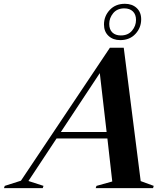

<svg xmlns="http://www.w3.org/2000/svg" viewBox="-104 -966 860 986"><path d="M618.5 -36 685.5 -11.5 682 0H387.5L391.5 -11.5L472.5 -34L447.5 -255H186.5L42 -36.5L119.5 -11.5L115.5 0H-83.5L-79.5 -11.5L3.5 -38L460.5 -721H531.5ZM208.5 -288H443.5L408.5 -590.5ZM537.5 -946.5Q574.5 -946.5 597.8 -925Q621 -903.5 621 -867Q621 -823.5 591.5 -791.8Q562 -760 513.5 -760Q476.5 -760 453.2 -781.8Q430 -803.5 430 -840Q430 -883 459.5 -914.8Q489 -946.5 537.5 -946.5ZM516.5 -784Q553.5 -784 574 -808.5Q594.5 -833 594.5 -863.5Q594.5 -892 578.2 -907.5Q562 -923 534.5 -923Q497.5 -923 477.2 -898.2Q457 -873.5 457 -843.5Q457 -814.5 473 -799.2Q489 -784 516.5 -784Z"/></svg>

Font: Newsreader Display SemiBold
Style: Italic
Weight: 600
Italic angle: -17°
Designer: Hugues Gentile
Foundry: Production Type
Version: Version 1.001